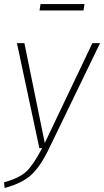

<svg xmlns="http://www.w3.org/2000/svg" viewBox="-28 -734 516 952"><path d="M386 -682H168L173 -714H391ZM468 -520 215 3Q172 92 126.5 133.5Q81 175 -5 198L-8 170Q69 149 104 115Q139 81 181 0H167L56 -520H93L194 -25L430 -520Z"/></svg>

Font: Fira Sans UltraLight
Style: Italic
Weight: 200
Italic angle: -8°
Designer: Carrois Corporate & Edenspiekermann AG
Foundry: Carrois Corporate GbR & Edenspiekermann AG
Version: Version 4.203;PS 004.203;hotconv 1.0.88;makeotf.lib2.5.64775